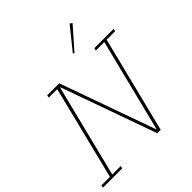

<svg xmlns="http://www.w3.org/2000/svg" viewBox="-243 -1105 1280 1280"><g transform="rotate(-45 396.5 -465.5)"><path d="M1 -18H81L246 -680H166L170 -698H283L523 -25H526L690 -680H610L614 -698H796L792 -680H712L542 0H510L270 -673H267L103 -18H183L179 0H-3ZM488 -775 614 -931 630 -919 497 -768Z"/></g></svg>

Font: IBM Plex Serif Thin
Style: Italic
Weight: 100
Italic angle: -14°
Designer: Mike Abbink, Paul van der Laan, Pieter van Rosmalen
Foundry: Bold Monday
Version: Version 3.001